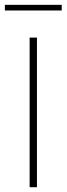

<svg xmlns="http://www.w3.org/2000/svg" viewBox="-21 -782 278 802"><path d="M102.8 0V-625H133.3V0ZM-0.7 -738.2V-761.8H236.8V-738.2Z"/></svg>

Font: Afacad Flux Thin
Style: Regular
Weight: 250
Designer: Kristian Moeller
Foundry: Dicotype
Version: Version 1.100